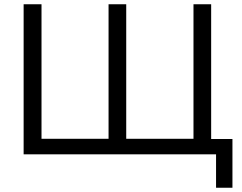

<svg xmlns="http://www.w3.org/2000/svg" viewBox="-20 -725 1137 902"><path d="M995 157V0H91V-705H175V-73H490V-705H573V-73H889V-705H972V-72H1072V157Z"/></svg>

Font: Nunito Sans 11pt
Style: Regular
Weight: 400
Version: Version 3.101;gftools[0.9.27]